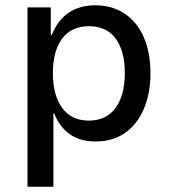

<svg xmlns="http://www.w3.org/2000/svg" viewBox="-20 -526 647 726"><path d="M84 180V-498H172V-394H176Q198 -450 240 -478Q282 -506 340 -506Q405 -506 452 -474Q499 -442 524 -384.5Q549 -327 549 -249Q549 -173 524 -114.5Q499 -56 453 -23.5Q407 9 341 9Q283 9 244 -18.5Q205 -46 185 -97H182V180ZM316 -70Q382 -70 417 -118Q452 -166 452 -250Q452 -333 417.5 -380Q383 -427 316 -427Q250 -427 215 -380Q180 -333 180 -250Q180 -166 215 -118Q250 -70 316 -70Z"/></svg>

Font: Nunito Sans 7pt SemiCondensed Medium
Style: Regular
Weight: 500
Width: 4
Designer: Vernon Adams
Foundry: Vernon Adams
Version: Version 3.101;gftools[0.9.27]